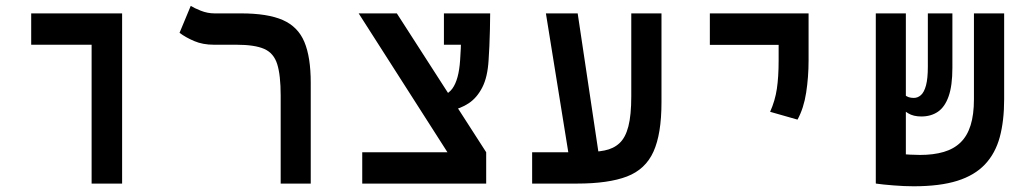

<svg xmlns="http://www.w3.org/2000/svg" viewBox="-20 -632 3556 661"><path d="M295.4 0V-585.9H400.4V0ZM87.4 -478V-585.9H399.9V-478Z M1049.8 -347.2V0H946.3V-302.7Q946.3 -373.5 934.3 -411.4Q922.4 -449.2 889.6 -463.6Q856.9 -478 793.9 -478H716.3Q678.2 -478 648.9 -490.5Q619.6 -502.9 598.1 -519L636.7 -611.8Q647.9 -604.5 671.1 -595.2Q694.3 -585.9 718.8 -585.9H810.1Q901.4 -585.9 953.6 -563Q1005.9 -540 1027.8 -487.8Q1049.8 -435.5 1049.8 -347.2Z M1589.4 0 1214.8 -585.9H1346.2L1653.8 -107.9V0ZM1227.1 0V-107.9H1653.8V0ZM1457 -244.6 1463.4 -296.4Q1515.1 -296.4 1537.4 -327.1Q1559.6 -357.9 1564 -424.3Q1566.9 -463.4 1567.6 -505.4Q1568.4 -547.4 1568.4 -585.9H1667.5Q1667.5 -560.1 1666.7 -530.5Q1666 -501 1664.8 -473.4Q1663.6 -445.8 1662.1 -425.3Q1658.7 -366.7 1640.4 -331.1Q1622.1 -295.4 1593.8 -276.6Q1565.4 -257.8 1530 -251.2Q1494.6 -244.6 1457 -244.6ZM1508.3 -478V-585.9H1663.1L1638.7 -478Z M1812 0V-107.9H1988.8Q2030.3 -107.9 2061.3 -114Q2092.3 -120.1 2112.8 -139.2Q2133.3 -158.2 2143.3 -196.8Q2153.3 -235.4 2153.3 -300.8V-585.9H2257.3V-279.8Q2257.3 -170.9 2229.7 -109.9Q2202.1 -48.8 2138.4 -24.4Q2074.7 0 1966.3 0Q1927.2 0 1888.9 0Q1850.6 0 1812 0ZM1947.8 -37.6 1859.4 -585.9H1968.8L2050.8 -37.6Z M2725.6 -220.2 2631.3 -247.1Q2648.4 -285.2 2654.5 -326.2Q2660.6 -367.2 2660.6 -423.8V-585.9H2763.7V-423.8Q2763.7 -367.2 2755.4 -313.2Q2747.1 -259.3 2725.6 -220.2ZM2423.8 -477.5V-585.9H2763.7V-477.5Z M3125.5 9.3Q3093.3 9.3 3056.2 6.3Q3019 3.4 2995.6 0L3018.6 -108.4Q3022.5 -106.9 3037.4 -105.5Q3052.2 -104 3072.5 -102.3Q3092.8 -100.6 3113 -99.6Q3133.3 -98.6 3147.5 -98.6Q3193.8 -98.6 3228.8 -108.9Q3263.7 -119.1 3286.9 -141.6Q3310.1 -164.1 3321.5 -200.7Q3333 -237.3 3333 -290.5V-585.9H3437V-290.5Q3437 -215.8 3421.9 -159.9Q3406.7 -104 3371.1 -66.2Q3335.4 -28.3 3275.6 -9.5Q3215.8 9.3 3125.5 9.3ZM3098.6 0.5 2995.1 -0.5V-585.9H3098.6ZM3151.9 -231Q3124.5 -231 3106.7 -241.9Q3088.9 -252.9 3075.7 -266.1L3093.8 -306.2Q3100.1 -300.3 3107.9 -297.6Q3115.7 -294.9 3126 -294.9Q3139.6 -294.9 3150.6 -304.7Q3161.6 -314.5 3168 -338.1Q3174.3 -361.8 3174.3 -402.3V-585.9H3258.8V-398.4Q3258.8 -336.9 3245.8 -300.3Q3232.9 -263.7 3209 -247.3Q3185.1 -231 3151.9 -231Z"/></svg>

Font: Cascadia Mono Medium
Style: Regular
Weight: 500
Monospace: yes
Designer: Aaron Bell
Foundry: Saja Typeworks
Version: Version 2407.024